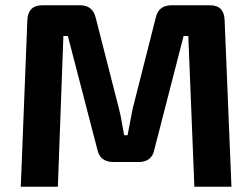

<svg xmlns="http://www.w3.org/2000/svg" viewBox="-20 -710 959 730"><path d="M778 -690Q832 -690 834 -634L860 0H719L696 -573H678L567 -142Q558 -94 507 -94H411Q360 -94 350 -142L238 -573H221L200 0H59L84 -634Q87 -690 141 -690H284Q333 -690 344 -642L433 -294Q439 -270 443 -245.5Q447 -221 452 -196H465Q470 -221 474.5 -245.5Q479 -270 484 -295L572 -642Q582 -690 633 -690Z"/></svg>

Font: Exo 2
Style: Bold
Weight: 700
Designer: Natanael Gama
Foundry: Natanael Gama
Version: Version 2.010